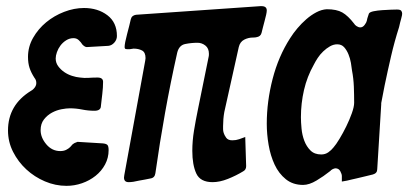

<svg xmlns="http://www.w3.org/2000/svg" viewBox="-20 -593 1327 624"><path d="M232 -132 314 -127Q325 -126 329 -122Q333 -118 333 -105Q333 -80 321.5 -58.5Q310 -37 290.5 -21.5Q271 -6 246.5 2.5Q222 11 196 11Q160 11 126 -3.5Q92 -18 65.5 -42.5Q39 -67 22.5 -99.5Q6 -132 6 -169Q6 -252 81 -298Q83 -299 85 -300.5Q87 -302 89 -304Q98 -313 98 -323Q98 -333 92 -340Q81 -357 76 -372.5Q71 -388 71 -408Q71 -441 87.5 -470Q104 -499 130 -520.5Q156 -542 188.5 -554.5Q221 -567 253 -567Q298 -567 329 -543.5Q360 -520 360 -476Q360 -464 351.5 -454.5Q343 -445 332 -444L262 -440Q256 -440 248 -448Q243 -456 236 -462.5Q229 -469 219 -469Q206 -469 195 -462Q184 -455 176.5 -445Q169 -435 165 -423.5Q161 -412 161 -403Q161 -389 169 -378Q177 -367 188.5 -359Q200 -351 214 -346.5Q228 -342 240 -341Q254 -339 268 -340Q282 -341 297 -341Q315 -341 315 -327Q315 -309 312.5 -288Q310 -267 308 -249Q308 -233 287 -233Q267 -233 247 -237Q227 -241 207 -241Q196 -241 180 -238Q164 -235 149 -227Q134 -219 123 -205Q112 -191 112 -170Q112 -146 130.5 -124Q149 -102 176 -102Q187 -102 195 -106Q203 -110 208 -115Q210 -117 212 -119.5Q214 -122 216 -124Q218 -125 219 -126Q220 -127 222 -128Z M777 -148 780 -53Q780 -41 770 -36Q747 -22 720.5 -11.5Q694 -1 671 -1Q631 -1 618 -29Q605 -57 605 -103Q605 -135 610.5 -168.5Q616 -202 623 -236L658 -408Q659 -411 659 -418Q659 -436 647.5 -445Q636 -454 622 -454Q602 -454 582 -450Q562 -446 556 -422Q534 -324 516.5 -226.5Q499 -129 485 -30Q483 -15 469 -13Q461 -11 451.5 -9.5Q442 -8 432 -6Q412 -1 398 -1Q383 -1 383 -16Q383 -18 383.5 -20Q384 -22 384 -24L452 -396Q452 -398 452.5 -400Q453 -402 453 -404Q453 -423 441.5 -429Q430 -435 414 -435L401 -433H395Q388 -433 386.5 -435Q385 -437 385 -440Q385 -452 393 -482Q397 -496 400 -509Q403 -522 405 -530Q408 -543 422 -545L826 -573H830Q847 -573 847 -559Q847 -554 845 -545Q843 -536 840 -525Q837 -514 834.5 -504Q832 -494 830 -486Q827 -474 813 -472Q810 -471 802 -471Q787 -471 773.5 -464Q760 -457 756 -440L709 -229Q707 -218 706 -206Q705 -194 705 -183Q705 -180 705 -173.5Q705 -167 707 -161Q709 -154 715 -145.5Q721 -137 735 -137Q747 -137 757 -140.5Q767 -144 775 -147Q777 -148 777 -148Z M1091 -3V-21Q1091 -27 1086 -36.5Q1081 -46 1070 -46Q1068 -46 1066 -45Q1063 -45 1056 -40Q1055 -38 1049 -34Q1033 -21 1009 -6.5Q985 8 965 8Q932 8 909 -10.5Q886 -29 872.5 -58Q859 -87 853 -122Q847 -157 847 -191Q847 -263 866 -336.5Q885 -410 923 -469Q933 -485 946.5 -501Q960 -517 975.5 -530.5Q991 -544 1008 -553Q1025 -562 1042 -563Q1074 -563 1092.5 -552.5Q1111 -542 1131 -516Q1133 -512 1139 -508Q1145 -504 1151 -504Q1159 -504 1165 -512Q1171 -520 1172 -525Q1174 -535 1176 -540Q1178 -546 1179 -549Q1182 -554 1194.5 -556.5Q1207 -559 1222 -560Q1237 -561 1250.5 -561.5Q1264 -562 1270 -562Q1281 -562 1284 -558Q1287 -554 1287 -549Q1287 -547 1286.5 -543.5Q1286 -540 1284 -533Q1282 -527 1280.5 -520Q1279 -513 1277 -505Q1262 -458 1251 -410.5Q1240 -363 1230 -315L1219 -258V-254L1206 -43Q1206 -30 1192 -26Q1184 -24 1169.5 -20.5Q1155 -17 1138 -13Q1130 -11 1122.5 -9.5Q1115 -8 1108 -6Q1093 -3 1091 -3ZM1024 -91Q1037 -91 1047 -98Q1057 -105 1064 -114Q1072 -123 1083.5 -142Q1095 -161 1105.5 -182.5Q1116 -204 1123.5 -225Q1131 -246 1131 -259Q1131 -285 1130 -311.5Q1129 -338 1124 -364Q1123 -374 1120.5 -388.5Q1118 -403 1112.5 -416.5Q1107 -430 1098.5 -439.5Q1090 -449 1076 -449Q1064 -449 1052.5 -442.5Q1041 -436 1030.5 -426Q1020 -416 1012.5 -404.5Q1005 -393 1000 -383Q978 -344 968 -300.5Q958 -257 958 -212Q958 -196 960 -175Q962 -154 969 -135.5Q976 -117 989 -104Q1002 -91 1024 -91Z"/></svg>

Font: Bangerz
Style: Regular
Weight: 400
Designer: vernon adams
Foundry: Vernon Adams
Version: Version 2.10;February 7, 2025;FontCreator 13.0.0.2683 64-bit